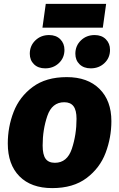

<svg xmlns="http://www.w3.org/2000/svg" viewBox="-20 -947 613 986"><path d="M20 -210Q20 -295 50 -372.5Q80 -450 148 -500.5Q216 -551 323 -551Q430 -551 491 -490.5Q552 -430 552 -325Q552 -241 522.5 -162.5Q493 -84 424.5 -32.5Q356 19 248 19Q140 19 80 -41.5Q20 -102 20 -210ZM373 -337Q373 -381 357.5 -401.5Q342 -422 310 -422Q247 -422 223 -351.5Q199 -281 199 -200Q199 -153 214 -132Q229 -111 262 -111Q325 -111 349 -183Q373 -255 373 -337ZM133 -671Q133 -712 161.5 -739.5Q190 -767 232 -767Q268 -767 289.5 -745.5Q311 -724 311 -691Q311 -650 282.5 -623Q254 -596 212 -596Q176 -596 154.5 -617Q133 -638 133 -671ZM367 -671Q367 -712 395.5 -739.5Q424 -767 466 -767Q502 -767 523.5 -745.5Q545 -724 545 -691Q545 -650 516.5 -623Q488 -596 446 -596Q410 -596 388.5 -617Q367 -638 367 -671ZM198 -805 215 -927H525L508 -805Z"/></svg>

Font: Trujillo ExtraBold
Style: Italic
Weight: 800
Italic angle: -8°
Designer: Fira Sans original fonts by bBox Type GmbH, Carrois Corporate GbR, & Edenspiekermann AG / Changes by Cristiano Sobral
Foundry: Fira Sans original fonts by bBox Type GmbH, Carrois Corporate GbR, & Edenspiekermann AG / Changes by Cristiano Sobral
Version: Version 4.301;July 28, 2020;FontCreator 13.0.0.2655 64-bit